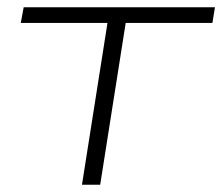

<svg xmlns="http://www.w3.org/2000/svg" viewBox="-20 -507 610 527"><path d="M205 0 275 -444H37L45 -487H570L563 -444H325L255 0Z"/></svg>

Font: Nunito Sans 10pt Expanded ExtraLight
Style: Italic
Weight: 250
Width: 7
Italic angle: -9°
Designer: Vernon Adams
Foundry: Vernon Adams
Version: Version 3.101;gftools[0.9.27]